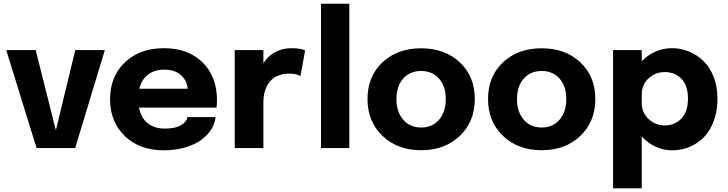

<svg xmlns="http://www.w3.org/2000/svg" viewBox="-20 -802 3942 1040"><path d="M547.9 -530.8 387.2 0H178.2L13.7 -530.8H173.3L282.7 -96.2L387.7 -530.8Z M1147.5 -167.5Q1144.5 -132.8 1124.3 -101.1Q1104 -69.3 1069.6 -43.9Q1035.2 -18.6 982.4 -3.2Q929.7 12.2 867.2 12.2Q736.3 12.2 656.2 -64.7Q576.2 -141.6 576.2 -264.6Q576.2 -388.2 657 -464.6Q737.8 -541 867.7 -541Q999.5 -541 1077.4 -463.9Q1155.3 -386.7 1155.3 -259.8Q1155.3 -237.8 1152.8 -219.2H732.9Q743.7 -164.6 779.1 -135Q814.5 -105.5 873.5 -105.5Q931.2 -105.5 961.4 -124.3Q991.7 -143.1 994.6 -167.5ZM869.6 -424.8Q816.9 -424.8 781.7 -397.9Q746.6 -371.1 734.4 -321.3H996.6Q993.2 -364.7 960.4 -394.8Q927.7 -424.8 869.6 -424.8Z M1251.5 0V-530.8H1406.7V-459Q1430.2 -497.6 1469.2 -519.3Q1508.3 -541 1560.1 -541Q1608.4 -541 1632.8 -528.8L1607.4 -390.1Q1585 -403.3 1547.4 -403.3Q1516.6 -403.3 1491.9 -394.3Q1467.3 -385.3 1451.7 -370.6Q1436 -356 1425.8 -335.7Q1415.5 -315.4 1411.1 -294.4Q1406.7 -273.4 1406.7 -250.5V0Z M1872.1 -781.7V0H1718.8V-781.7Z M2470.7 -65.9Q2389.6 11.7 2261.2 11.7Q2132.8 11.7 2051.8 -65.9Q1970.7 -143.6 1970.7 -265.6Q1970.7 -387.7 2051.5 -464.1Q2132.3 -540.5 2261.2 -540.5Q2390.1 -540.5 2470.9 -464.1Q2551.8 -387.7 2551.8 -265.6Q2551.8 -143.6 2470.7 -65.9ZM2394.5 -265.6Q2394.5 -335 2358.2 -376.2Q2321.8 -417.5 2261.2 -417.5Q2200.7 -417.5 2164.1 -376.2Q2127.4 -335 2127.4 -265.6Q2127.4 -195.8 2164.1 -153.6Q2200.7 -111.3 2261.2 -111.3Q2321.8 -111.3 2358.2 -153.6Q2394.5 -195.8 2394.5 -265.6Z M3123.5 -65.9Q3042.5 11.7 2914.1 11.7Q2785.6 11.7 2704.6 -65.9Q2623.5 -143.6 2623.5 -265.6Q2623.5 -387.7 2704.3 -464.1Q2785.2 -540.5 2914.1 -540.5Q3043 -540.5 3123.8 -464.1Q3204.6 -387.7 3204.6 -265.6Q3204.6 -143.6 3123.5 -65.9ZM3047.4 -265.6Q3047.4 -335 3011 -376.2Q2974.6 -417.5 2914.1 -417.5Q2853.5 -417.5 2816.9 -376.2Q2780.3 -335 2780.3 -265.6Q2780.3 -195.8 2816.9 -153.6Q2853.5 -111.3 2914.1 -111.3Q2974.6 -111.3 3011 -153.6Q3047.4 -195.8 3047.4 -265.6Z M3300.8 218.3V-530.8H3456.1V-470.2Q3487.8 -503.9 3530.3 -522.5Q3572.8 -541 3620.1 -541Q3668.9 -541 3712.9 -522.7Q3756.8 -504.4 3791.3 -470.7Q3825.7 -437 3845.9 -384.5Q3866.2 -332 3866.2 -268.1Q3866.2 -201.2 3846.4 -147.2Q3826.7 -93.3 3792.7 -58.8Q3758.8 -24.4 3714.6 -6.1Q3670.4 12.2 3620.1 12.2Q3573.2 12.2 3530.8 -7.6Q3488.3 -27.3 3456.1 -62.5V218.3ZM3456.1 -245.1Q3456.1 -191.4 3493.4 -157Q3530.8 -122.6 3580.1 -122.6Q3634.8 -122.6 3670.7 -159.7Q3706.5 -196.8 3706.5 -268.1Q3706.5 -339.4 3670.9 -375.5Q3635.3 -411.6 3580.1 -411.6Q3530.8 -411.6 3493.4 -377.9Q3456.1 -344.2 3456.1 -290.5V-251Z"/></svg>

Font: Epilogue
Style: Bold
Weight: 700
Designer: Tyler Finck
Foundry: Etcetera Type Co
Version: Version 2.112